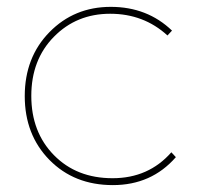

<svg xmlns="http://www.w3.org/2000/svg" viewBox="-20 -537 597 557"><path d="M479 -448.2 465.8 -434.1Q397 -497.1 299.6 -497.1Q202.1 -497.1 136.5 -430.4Q70.8 -363.8 70.8 -258.8Q70.8 -153.8 136.5 -86.9Q202.1 -20 306.6 -20Q411.1 -20 477.1 -95.2L490.2 -81.1Q419.4 0 307.4 0Q195.3 0 123.5 -73Q51.8 -146 51.8 -258.3Q51.8 -370.6 123.5 -443.8Q195.3 -517.1 301.3 -517.1Q407.2 -517.1 479 -448.2Z"/></svg>

Font: Montserrat-Hairline
Style: Regular
Weight: 250
Designer: Julieta Ulanovsky
Foundry: Julieta Ulanovsky
Version: Version 1.000;PS 002.000;hotconv 1.0.70;makeotf.lib2.5.58329